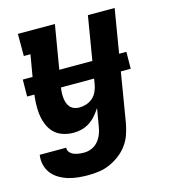

<svg xmlns="http://www.w3.org/2000/svg" viewBox="-110 -609 821 922"><g transform="rotate(-15 300.0 -148.5)"><path d="M216 223Q191 223 166 220.5Q141 218 117.5 211Q94 204 73 191.5Q52 179 37.5 160.5Q23 142 17 118Q11 94 15 68H147Q145 81 154 91Q163 101 175 105.5Q187 110 199.5 111.5Q212 113 225 113Q244 113 262.5 105Q281 97 294 81.5Q307 66 314 48Q321 30 324 11L339 -78Q327 -59 312.5 -42.5Q298 -26 279.5 -14Q261 -2 240.5 3Q220 8 200 8Q172 8 146 -1Q120 -10 102.5 -28.5Q85 -47 75.5 -72Q66 -97 63 -123.5Q60 -150 61.5 -178Q63 -206 67 -234L97 -410H64V-520H248L197 -216Q195 -203 194.5 -190Q194 -177 195.5 -164.5Q197 -152 201 -140.5Q205 -129 213 -120Q221 -111 233 -106.5Q245 -102 258 -102Q275 -102 292.5 -107.5Q310 -113 324 -125Q338 -137 346 -154Q354 -171 357 -188L412 -520H545L454 29Q449 56 440 82.5Q431 109 414 132.5Q397 156 373.5 174Q350 192 324 203.5Q298 215 270.5 219Q243 223 216 223ZM544 -218H29L30 -302H545Z"/></g></svg>

Font: Iosevka HT Extrabold Extended
Style: Italic
Weight: 800
Width: 7
Italic angle: -9°
Monospace: yes
Designer: Belleve Invis
Foundry: Belleve Invis
Version: Version 32.3.0; ttfautohint (v1.8.4)